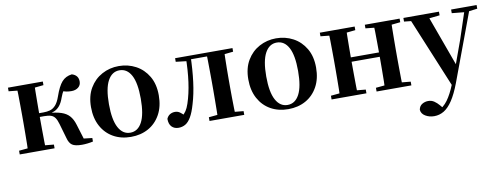

<svg xmlns="http://www.w3.org/2000/svg" viewBox="-66 -899 3931 1517"><g transform="rotate(-10 1899.5 -140.5)"><path d="M37.2 0V-29.9L147 -40.2H208.6L316.8 -29.9V0ZM37.2 -506.8V-535.7H316.8V-506.8L208.6 -495.5H147ZM105.9 0Q107.6 -25.5 108.1 -67.4Q108.6 -109.4 109.1 -154.7Q109.6 -200 109.6 -234.8V-301.2Q109.6 -335.7 109.1 -381Q108.6 -426.4 108.1 -468.7Q107.6 -511 105.9 -535.7H247.6Q246.6 -511 246.1 -468.2Q245.6 -425.4 245.1 -377.7Q244.6 -330 244.6 -289.8V-269.3Q244.6 -217.7 245.1 -164.9Q245.6 -112.1 246.1 -68.8Q246.6 -25.5 247.6 0ZM422.8 -64.1 388.9 -181.4Q379.5 -214.7 366.8 -232.8Q354 -250.9 333.6 -257.6Q313.3 -264.3 279.4 -264.3H176.9V-294.5H279.8Q307.9 -294.5 332 -301Q356.1 -307.4 377 -329.9Q398 -352.3 414.3 -399.3Q441 -476.8 471.5 -511.4Q502 -545.9 552.1 -551.9Q603.7 -536.4 603.7 -485.9Q603.7 -456 582 -438.9Q560.2 -421.8 527.7 -421.8Q503.5 -421.8 485.8 -425.6Q468.1 -429.3 448 -436.9L498.8 -479.7Q477.6 -455.6 465.7 -437.1Q453.8 -418.5 442 -386.8Q427.7 -345.1 408.8 -322.2Q389.8 -299.2 365.9 -288.8Q341.9 -278.3 312.2 -273.1L314.4 -283.3Q378.6 -278.6 419.1 -265.1Q459.6 -251.7 483.3 -225.1Q507.1 -198.6 520.6 -153.9L564.3 -11.8L469.7 -46L624.6 -28.2V0Q605.7 4.5 581.6 7.3Q557.5 10.2 536.2 10.2Q481.1 10.2 457.3 -6Q433.5 -22.2 422.8 -64.1Z M928 16.2Q848.7 16.2 787.5 -18.3Q726.3 -52.8 691.5 -117Q656.6 -181.2 656.6 -269.8Q656.6 -359.1 693.8 -422Q731 -484.9 792.9 -518.4Q854.8 -551.9 928 -551.9Q1002.1 -551.9 1064.1 -518.8Q1126 -485.6 1163.2 -422.7Q1200.4 -359.8 1200.4 -269.8Q1200.4 -180.5 1165 -116.3Q1129.6 -52 1068.4 -17.9Q1007.2 16.2 928 16.2ZM928 -17.5Q989 -17.5 1022.4 -80.1Q1055.7 -142.6 1055.7 -268.1Q1055.7 -394.2 1022.4 -456.1Q989 -518 928 -518Q867.7 -518 834 -456.1Q800.2 -394.2 800.2 -268.1Q800.2 -142.6 834 -80.1Q867.7 -17.5 928 -17.5Z M1310.8 10.7Q1276.5 10.7 1255.8 -10.6Q1235 -31.9 1235 -74Q1244.6 -96.8 1262.6 -107.4Q1280.7 -118.1 1303.2 -118.1Q1323.9 -118.1 1341.2 -106.6Q1358.5 -95.1 1377.3 -73V-60.3H1352.4V-73.7Q1372.4 -89.2 1386 -109.6Q1399.6 -129.9 1411.2 -164.2Q1436.5 -239.5 1449.1 -331.7Q1461.8 -423.8 1463 -535.7H1501.7Q1498.9 -422.3 1486.6 -326.4Q1474.3 -230.5 1451.1 -154.6Q1432.9 -90 1411.4 -53.8Q1389.9 -17.5 1365 -3.4Q1340 10.7 1310.8 10.7ZM1378.1 -506.8V-535.7H1481.9V-495.5H1474.1ZM1483.1 -505.7V-535.7H1672.2V-505.7ZM1559.9 0V-29.9L1668.2 -40.2H1731.3L1838.5 -29.9V0ZM1628.6 0Q1629.6 -25.5 1630.1 -67.4Q1630.6 -109.4 1631.1 -154.7Q1631.6 -200 1631.6 -234.8V-301.2Q1631.6 -335.7 1631.1 -381Q1630.6 -426.4 1630.1 -468.7Q1629.6 -511 1628.6 -535.7H1770.1Q1769.1 -511 1768.1 -468.7Q1767.1 -426.4 1766.6 -381Q1766.1 -335.7 1766.1 -301.2V-234.8Q1766.1 -200 1766.6 -154.7Q1767.1 -109.4 1768.1 -67.4Q1769.1 -25.5 1770.1 0ZM1698.8 -495.5V-535.7H1838.5V-506.8L1731.3 -495.5Z M2190 16.2Q2110.7 16.2 2049.5 -18.3Q1988.3 -52.8 1953.5 -117Q1918.6 -181.2 1918.6 -269.8Q1918.6 -359.1 1955.8 -422Q1993 -484.9 2054.9 -518.4Q2116.8 -551.9 2190 -551.9Q2264.1 -551.9 2326.1 -518.8Q2388 -485.6 2425.2 -422.7Q2462.4 -359.8 2462.4 -269.8Q2462.4 -180.5 2427 -116.3Q2391.6 -52 2330.4 -17.9Q2269.2 16.2 2190 16.2ZM2190 -17.5Q2251 -17.5 2284.4 -80.1Q2317.7 -142.6 2317.7 -268.1Q2317.7 -394.2 2284.4 -456.1Q2251 -518 2190 -518Q2129.7 -518 2096 -456.1Q2062.2 -394.2 2062.2 -268.1Q2062.2 -142.6 2096 -80.1Q2129.7 -17.5 2190 -17.5Z M2607.9 0Q2609.6 -25.5 2610.1 -67.5Q2610.6 -109.6 2611.1 -154.8Q2611.6 -200 2611.6 -234.8V-301.2Q2611.6 -335.7 2611.1 -381.1Q2610.6 -426.5 2610.1 -468.7Q2609.6 -511 2607.9 -535.7H2749.6Q2748.6 -510.7 2748.1 -467.8Q2747.6 -425 2747.1 -378Q2746.6 -331 2746.6 -291.8V-270.6Q2746.6 -217.9 2747.1 -165Q2747.6 -112.1 2748.1 -68.6Q2748.6 -25.1 2749.6 0ZM2968.6 0Q2970.6 -25.1 2971.1 -68.6Q2971.6 -112.1 2972.1 -165Q2972.6 -217.9 2972.6 -270.6V-291.8Q2972.6 -330.7 2972.1 -378Q2971.6 -425.4 2971.1 -468.1Q2970.6 -510.7 2968.6 -535.7H3110Q3109 -510.7 3108.5 -468.5Q3108 -426.3 3107.5 -381Q3107 -335.6 3107 -301.2V-234.8Q3107 -200 3107.5 -154.8Q3108 -109.6 3108.5 -67.5Q3109 -25.5 3110 0ZM2539.2 0V-29.9L2649 -40.2H2710.6L2818.8 -29.9V0ZM2539.2 -506.8V-535.7H2818.8V-506.8L2710.6 -495.5H2649ZM2900.2 0V-29.9L3008.9 -40.2H3071.5L3179.4 -29.9V0ZM2900.2 -506.8V-535.7H3179.4V-506.8L3071.5 -495.5H3008.9ZM2678.9 -265.9V-301H3039.1V-265.9Z M3315.5 271Q3276.5 271 3245.2 252.3Q3213.8 233.6 3211.6 201.1Q3216.8 171.7 3239.3 158.1Q3261.8 144.5 3288.1 144.5Q3314.6 144.5 3335.5 158.4Q3356.4 172.4 3374.6 194L3404.7 229.9L3369.6 252.4L3350.4 235.4Q3398.2 214.9 3431.7 169.1Q3465.3 123.3 3496 46.7L3526.1 -25.6L3535 -49.7L3622.1 -289.9L3703.4 -535.7H3744.3L3529 42.9Q3497.1 127.2 3463.7 177.4Q3430.2 227.6 3394 249.3Q3357.7 271 3315.5 271ZM3502.7 72.2 3251.1 -535.7H3397.5L3557.1 -97.3L3563.1 -86.2ZM3209.7 -506.5V-535.7H3495V-506.5L3396.7 -495.8H3310.6ZM3592.5 -506.5V-535.7H3797.1V-506.5L3715.4 -496.1H3697.8Z"/></g></svg>

Font: Noto Serif JP
Style: Regular
Weight: 200
Designer: Ryoko NISHIZUKA 西塚涼子 (kana & ideographs); Frank Grießhammer (Latin, Greek & Cyrillic); Wenlong ZHANG 张文龙 (bopomofo); San
Foundry: Adobe
Version: Version 2.001;hotconv 1.1.0;makeotfexe 2.6.0